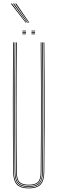

<svg xmlns="http://www.w3.org/2000/svg" viewBox="-20 -1034 317 1059"><path d="M138.5 5Q93.2 5 73.2 -16Q53.2 -37 52.8 -85Q51.8 -192.5 51.4 -284.6Q51 -376.8 51 -461Q51 -545.2 51.4 -628.2Q51.8 -711.2 52.5 -800H56.5Q55.8 -719.5 55.4 -625.5Q55 -531.5 55 -434.9Q55 -338.2 55.4 -248.5Q55.8 -158.8 56.5 -86.8Q57 -39.2 76 -19.1Q95 1 138.5 1Q182 1 201.1 -19.1Q220.2 -39.2 220.5 -86.8Q221.2 -158.2 221.6 -244.6Q222 -331 222 -425.2Q222 -519.5 221.6 -615Q221.2 -710.5 220.5 -800H224.5Q225.5 -684.5 225.9 -571.8Q226.2 -459 226 -339.8Q225.8 -220.5 224.2 -85Q223.8 -37 203.9 -16Q184 5 138.5 5ZM138.5 -3Q96.8 -3 78.9 -21.9Q61 -40.8 60.5 -86.5Q59.8 -158.2 59.4 -244.6Q59 -331 59 -425.2Q59 -519.5 59.4 -615Q59.8 -710.5 60.5 -800H64.5Q63.8 -719.5 63.4 -625.5Q63 -531.5 63 -434.9Q63 -338.2 63.4 -248.4Q63.8 -158.5 64.5 -86Q65 -41 82.5 -24Q100 -7 138.5 -7Q177.2 -7 194.8 -24Q212.2 -41 212.5 -86Q213.2 -157.8 213.6 -244.4Q214 -331 214 -425.2Q214 -519.5 213.6 -615Q213.2 -710.5 212.5 -800H216.5Q217.2 -719.5 217.6 -625.5Q218 -531.5 218 -435Q218 -338.5 217.6 -248.8Q217.2 -159 216.5 -86.5Q216.2 -40.8 198.2 -21.9Q180.2 -3 138.5 -3ZM138.5 -11Q102.5 -11 85.8 -26.4Q69 -41.8 68.5 -85.5Q67.8 -181.5 67.2 -301.8Q66.8 -422 67.1 -550.6Q67.5 -679.2 68.5 -800H72.5Q71.8 -719.5 71.4 -625.6Q71 -531.8 71 -435.2Q71 -338.8 71.4 -248.6Q71.8 -158.5 72.5 -85.2Q73 -43.5 88.8 -29.2Q104.5 -15 138.5 -15Q172.8 -15 188.5 -29.2Q204.2 -43.5 204.5 -85.2Q205.5 -181.2 205.9 -301.5Q206.2 -421.8 206 -550.4Q205.8 -679 204.5 -800H208.5Q209.2 -719.5 209.6 -625.5Q210 -531.5 210 -434.9Q210 -338.2 209.6 -248.2Q209.2 -158.2 208.5 -85.5Q208.2 -41.8 191.4 -26.4Q174.5 -11 138.5 -11ZM153.5 -861V-865H173.5V-861ZM103.5 -861V-865H123.5V-861ZM103.5 -853V-857H123.5V-853ZM153.5 -853V-857H173.5V-853ZM103.5 -845V-849H123.5V-845ZM153.5 -845V-849H173.5V-845ZM121.8 -909 39.8 -1014H45.8L125.8 -909ZM129.8 -909 51.8 -1014H57.8L133.8 -909ZM137.8 -909 63.8 -1014H69.8L141.8 -909Z"/></svg>

Font: Big Shoulders Inline Display Thin
Style: Regular
Weight: 100
Designer: Patric King
Foundry: XO Type Co
Version: Version 1.000